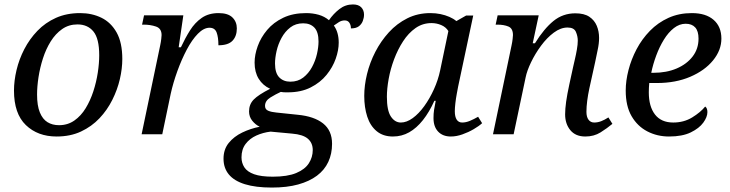

<svg xmlns="http://www.w3.org/2000/svg" viewBox="-20 -605 3289 865"><path d="M235 10Q150 10 96.5 -41.5Q43 -93 43 -197Q43 -241 54.5 -289.5Q66 -338 89.5 -383.5Q113 -429 148.5 -466Q184 -503 232 -524.5Q280 -546 341 -546Q394 -546 437 -525Q480 -504 505.5 -458.5Q531 -413 531 -339Q531 -296 520 -248.5Q509 -201 486 -155Q463 -109 428 -72Q393 -35 345 -12.5Q297 10 235 10ZM246 -41Q285 -41 315 -62Q345 -83 366 -117.5Q387 -152 400.5 -193.5Q414 -235 420.5 -277.5Q427 -320 427 -356Q427 -431 401 -463Q375 -495 329 -495Q290 -495 260 -474Q230 -453 208.5 -418.5Q187 -384 173.5 -342Q160 -300 153.5 -257.5Q147 -215 147 -179Q147 -129 159.5 -98.5Q172 -68 194 -54.5Q216 -41 246 -41Z M702 -402Q705 -416 706.5 -429.5Q708 -443 708 -447Q708 -477 682.5 -485.5Q657 -494 628 -494H620L629 -536H806L785 -392H795Q814 -433 836 -468Q858 -503 889 -524.5Q920 -546 965 -546Q1007 -546 1027 -526.5Q1047 -507 1047 -477Q1047 -442 1027.5 -421.5Q1008 -401 964 -401Q964 -437 956 -458.5Q948 -480 924 -480Q898 -480 871.5 -453Q845 -426 821.5 -381.5Q798 -337 779 -284.5Q760 -232 749 -182L711 0H618Z M1205 240Q1132 240 1083.5 225Q1035 210 1011 181Q987 152 987 110Q987 68 1010.5 39Q1034 10 1071.5 -8Q1109 -26 1150 -34Q1131 -43 1116.5 -61Q1102 -79 1102 -103Q1102 -135 1123 -156.5Q1144 -178 1197 -205Q1164 -220 1145.5 -250Q1127 -280 1127 -323Q1127 -358 1141 -397Q1155 -436 1183.5 -470Q1212 -504 1256 -525Q1300 -546 1359 -546Q1389 -546 1415.5 -538.5Q1442 -531 1462 -514Q1482 -543 1509 -564Q1536 -585 1570 -585Q1595 -585 1607.5 -572Q1620 -559 1620 -539Q1620 -525 1614.5 -510.5Q1609 -496 1596.5 -486.5Q1584 -477 1561 -477Q1561 -492 1554 -502.5Q1547 -513 1533 -513Q1519 -513 1507 -505.5Q1495 -498 1484 -490Q1495 -475 1500.5 -455.5Q1506 -436 1506 -413Q1506 -379 1492.5 -340.5Q1479 -302 1451 -267.5Q1423 -233 1379.5 -211Q1336 -189 1277 -189Q1272 -189 1266.5 -189Q1261 -189 1255.5 -189.5Q1250 -190 1245 -191Q1223 -181 1198.5 -166Q1174 -151 1174 -128Q1174 -112 1188.5 -106Q1203 -100 1225 -98L1321 -88Q1395 -81 1435.5 -49Q1476 -17 1476 43Q1476 88 1459 124.5Q1442 161 1408 186.5Q1374 212 1323.5 226Q1273 240 1205 240ZM1209 191Q1275 191 1314.5 174.5Q1354 158 1371.5 130.5Q1389 103 1389 71Q1389 39 1367 20Q1345 1 1296 -3L1199 -12Q1165 -8 1135 5.5Q1105 19 1086.5 43.5Q1068 68 1068 104Q1068 129 1081 149Q1094 169 1125 180Q1156 191 1209 191ZM1288 -237Q1322 -237 1346 -255.5Q1370 -274 1385.5 -302.5Q1401 -331 1408 -362Q1415 -393 1415 -418Q1415 -461 1396.5 -480.5Q1378 -500 1346 -500Q1312 -500 1288 -481.5Q1264 -463 1248.5 -434.5Q1233 -406 1226 -375Q1219 -344 1219 -319Q1219 -276 1238 -256.5Q1257 -237 1288 -237Z M1750 10Q1706 10 1677 -14Q1648 -38 1634.5 -79.5Q1621 -121 1621 -173Q1621 -220 1633.5 -271.5Q1646 -323 1671 -371.5Q1696 -420 1732 -459.5Q1768 -499 1815 -522.5Q1862 -546 1919 -546Q1943 -546 1964.5 -541.5Q1986 -537 2004.5 -529Q2023 -521 2036 -510L2080 -535H2112L2044 -215Q2042 -204 2038 -183Q2034 -162 2031.5 -140Q2029 -118 2029 -104Q2029 -79 2037.5 -66Q2046 -53 2062 -53Q2079 -53 2097 -60.5Q2115 -68 2134 -79L2152 -50Q2138 -37 2114 -23Q2090 -9 2063 0.5Q2036 10 2011 10Q1975 10 1954 -12Q1933 -34 1933 -73Q1933 -93 1935.5 -109.5Q1938 -126 1943 -151H1937Q1914 -100 1885.5 -64Q1857 -28 1823.5 -9Q1790 10 1750 10ZM1786 -53Q1812 -53 1839.5 -73Q1867 -93 1891.5 -127Q1916 -161 1935 -203Q1954 -245 1963 -288L2000 -465Q1989 -483 1968 -492Q1947 -501 1924 -501Q1884 -501 1852 -478.5Q1820 -456 1796 -419Q1772 -382 1755.5 -338Q1739 -294 1731 -249.5Q1723 -205 1723 -169Q1723 -107 1741 -80Q1759 -53 1786 -53Z M2617 10Q2573 10 2549.5 -18.5Q2526 -47 2526 -90Q2526 -114 2530.5 -146.5Q2535 -179 2545 -225L2562 -303Q2565 -317 2570 -338Q2575 -359 2579 -382Q2583 -405 2583 -422Q2583 -442 2574.5 -461.5Q2566 -481 2537 -481Q2506 -481 2475 -458Q2444 -435 2417.5 -399Q2391 -363 2372.5 -324.5Q2354 -286 2348 -256L2294 0H2201L2285 -402Q2288 -416 2289.5 -429.5Q2291 -443 2291 -447Q2291 -477 2270.5 -485.5Q2250 -494 2221 -494H2213L2222 -536H2407L2380 -410H2390Q2431 -476 2473.5 -510.5Q2516 -545 2572 -545Q2612 -545 2635 -529.5Q2658 -514 2668.5 -489Q2679 -464 2679 -434Q2679 -409 2672.5 -379.5Q2666 -350 2661 -324L2635 -206Q2629 -178 2625.5 -151Q2622 -124 2622 -101Q2622 -78 2631.5 -65.5Q2641 -53 2657 -53Q2673 -53 2688.5 -59Q2704 -65 2721 -76L2739 -47Q2715 -27 2685.5 -8.5Q2656 10 2617 10Z M2994 10Q2941 10 2896.5 -13Q2852 -36 2825.5 -81.5Q2799 -127 2799 -197Q2799 -241 2811.5 -289.5Q2824 -338 2848 -383.5Q2872 -429 2908 -466Q2944 -503 2991.5 -524.5Q3039 -546 3097 -546Q3160 -546 3195 -515.5Q3230 -485 3230 -431Q3230 -379 3192.5 -333Q3155 -287 3089.5 -259Q3024 -231 2940 -231H2905Q2904 -220 2903.5 -209.5Q2903 -199 2903 -189Q2903 -125 2931 -89Q2959 -53 3013 -53Q3061 -53 3098.5 -76Q3136 -99 3157 -125Q3167 -118 3167 -100Q3167 -78 3148.5 -52.5Q3130 -27 3092 -8.5Q3054 10 2994 10ZM2924 -277Q2983 -277 3028.5 -296.5Q3074 -316 3100.5 -350.5Q3127 -385 3127 -431Q3127 -465 3112 -481.5Q3097 -498 3069 -498Q3041 -498 3016 -478.5Q2991 -459 2971 -426.5Q2951 -394 2936.5 -355Q2922 -316 2914 -277Z"/></svg>

Font: Noto Serif
Style: Italic
Weight: 400
Italic angle: -12°
Designer: Monotype Design Team
Foundry: Monotype Imaging Inc.
Version: Version 2.013